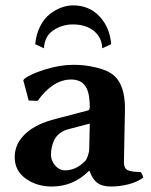

<svg xmlns="http://www.w3.org/2000/svg" viewBox="-20 -678 556 708"><path d="M311 -222.2 309.1 -128.9C309.1 -122.1 307.5 -113.8 304.2 -104C300.9 -94.2 297.5 -87.6 293.9 -84C271.2 -61.2 246.6 -49.8 220.2 -49.8C205.9 -49.8 193.6 -55.8 183.3 -67.9C173.1 -79.9 168 -92.9 168 -106.9C168 -116.7 168.9 -126.1 170.9 -135.3C172.9 -144.4 176 -153.4 180.4 -162.4C184.8 -171.3 191.3 -179.2 200 -186C208.6 -192.9 218.9 -197.9 231 -201.2ZM437 -80.1C437 -91.1 437.7 -126.1 439 -185.1C440.3 -244 440.9 -274.6 440.9 -276.9C440.9 -334.5 427.6 -375.2 400.9 -398.9C386.2 -411.9 364.3 -422 335.2 -429C306.1 -436 278 -439.3 251 -439C217.4 -439 182 -433.1 144.8 -421.4C107.5 -409.7 82.2 -397.9 68.8 -386.2L65.9 -381.8L85.9 -307.1L119.1 -306.2C136.4 -331.2 155.6 -350.6 176.8 -364.3C197.9 -377.9 219.7 -384.8 242.2 -384.8C265.3 -384.8 282.6 -377.1 293.9 -361.8C305.3 -346.5 311 -320.3 311 -283.2C311 -276.4 309.1 -272.3 305.2 -271L188 -240.2C139.5 -228.5 101.7 -210.4 74.7 -185.8C47.7 -161.2 34.2 -132 34.2 -98.1C34.2 -65.3 47.7 -39.1 74.7 -19.5C101.7 0 133.8 9.8 170.9 9.8C224 9.8 269.7 -9.4 308.1 -47.9H310.1C317.2 -27.3 326.8 -12.6 338.9 -3.7C350.9 5.3 367.7 9.8 389.2 9.8C410.6 9.8 432.3 7 454.1 1.5C475.9 -4.1 493.8 -12.2 507.8 -22.9C506.2 -33 502.9 -40 498 -43.9C475.6 -43.9 459.8 -46.1 450.7 -50.5C441.6 -54.9 437 -64.8 437 -80.1ZM356.9 -500 390.1 -515.1C386.6 -556.8 372.1 -591.1 346.7 -617.9C321.3 -644.8 288.7 -658.2 249 -658.2C235.4 -658.2 221.4 -655.6 207 -650.4C192.7 -645.2 178.5 -637.2 164.3 -626.5C150.1 -615.7 138.1 -600.7 128.2 -581.3C118.2 -561.9 112.1 -539.9 109.9 -515.1L142.1 -500C143.4 -529.3 154.8 -551.3 176.3 -565.9C197.8 -580.6 222 -587.9 249 -587.9C280.6 -587.9 306.2 -580 325.9 -564.2C345.6 -548.4 356 -527 356.9 -500Z"/></svg>

Font: Linux Biolinum G
Style: Bold
Weight: 700
Designer: Philipp H. Poll
Foundry: Philipp H. Poll
Version: Version 1.1.0